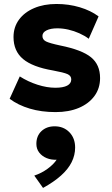

<svg xmlns="http://www.w3.org/2000/svg" viewBox="-20 -550 562 966"><path d="M259.5 14Q188.5 14 129.8 -3.5Q71 -21 28.5 -53L79.5 -165.5Q121 -139 168.5 -123.8Q216 -108.5 258.5 -108.5Q297.5 -108.5 318 -119.2Q338.5 -130 338.5 -150.5Q338.5 -168.5 319.8 -177Q301 -185.5 246.5 -195.5Q143.5 -213 95.8 -253.2Q48 -293.5 48 -363.5Q48 -413.5 75.5 -451Q103 -488.5 151.8 -509.2Q200.5 -530 264 -530Q326 -530 381.2 -513.5Q436.5 -497 476 -467.5L426.5 -355Q406 -370.5 379.2 -382.5Q352.5 -394.5 324 -401Q295.5 -407.5 268.5 -407.5Q235 -407.5 214.2 -397.2Q193.5 -387 193.5 -369Q193.5 -350.5 211.5 -341.5Q229.5 -332.5 283.5 -321Q392.5 -299 438 -261.8Q483.5 -224.5 483.5 -157.5Q483.5 -105.5 455.2 -67Q427 -28.5 376.8 -7.2Q326.5 14 259.5 14ZM196.5 395.5 152.5 333.5Q189.5 321 219.5 299Q249.5 277 265 253.5Q238 255 214.8 245.5Q191.5 236 177.2 217.5Q163 199 163 174Q163 133.5 188.8 109.5Q214.5 85.5 255 85.5Q300 85.5 329 115.2Q358 145 358 192.5Q358 230.5 340.5 265.8Q323 301 287 333.2Q251 365.5 196.5 395.5Z"/></svg>

Font: Geologica Cursive
Style: Bold
Weight: 700
Designer: Sindre Bremnes, Frode Helland
Foundry: Monokrom Skriftforlag AS
Version: Version 1.010;gftools[0.9.28]